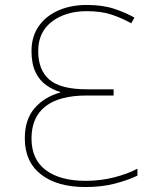

<svg xmlns="http://www.w3.org/2000/svg" viewBox="-20 -744 640 774"><path d="M325 10Q210 10 145 -41Q80 -92 80 -186Q80 -263 120 -308.5Q160 -354 223 -371V-373Q193 -382 166.5 -400.5Q140 -419 123.5 -452.5Q107 -486 107 -538Q107 -596 135.5 -637.5Q164 -679 214.5 -701.5Q265 -724 330 -724Q394 -724 440.5 -708.5Q487 -693 522 -673L509 -650Q474 -670 431.5 -684.5Q389 -699 330 -699Q245 -699 189.5 -657Q134 -615 134 -538Q134 -462 179 -423Q224 -384 331 -384H438V-359H330Q219 -359 163 -315Q107 -271 107 -186Q107 -101 165 -58Q223 -15 325 -15Q385 -15 440 -29Q495 -43 534 -64V-36Q497 -18 443.5 -4Q390 10 325 10Z"/></svg>

Font: Noto Sans Mono Thin
Style: Regular
Weight: 100
Designer: Monotype Design Team
Foundry: Monotype Imaging Inc.
Version: Version 2.014